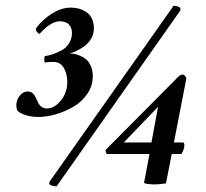

<svg xmlns="http://www.w3.org/2000/svg" viewBox="-20 -656 735 684"><path d="M630.9 -390.6Q635.3 -390.6 639.9 -384.8Q644.5 -378.9 643.6 -375L599.6 -148.4H631.8Q636.7 -148.4 636.7 -138.7Q636.7 -123.5 626 -107.4H591.8L571.3 -2.9Q549.8 1 528.3 1Q496.1 0 493.2 -4.9L512.7 -107.4H361.3Q358.4 -108.9 356.9 -113.8Q355.5 -118.7 356.4 -122.1L613.3 -380.9Q623 -390.6 630.9 -390.6ZM543 -275.4 420.9 -148.4H519.5ZM232.4 -628.9Q246.1 -628.9 259 -625.7Q272 -622.6 285.2 -614.7Q298.3 -606.9 306.4 -591.6Q314.5 -576.2 314.5 -554.7Q314.5 -534.7 304.2 -517.6Q293.9 -500.5 278.8 -490.2Q263.7 -480 250.7 -473.9Q237.8 -467.8 228.5 -465.8Q236.3 -465.3 244.1 -464.1Q252 -462.9 264.6 -457.8Q277.3 -452.6 286.9 -444.6Q296.4 -436.5 303.5 -420.9Q310.5 -405.3 310.5 -384.8Q310.5 -350.1 290.5 -321Q270.5 -292 240.2 -274.9Q210 -257.8 177.7 -248.5Q145.5 -239.3 117.2 -239.3Q91.8 -239.3 70.8 -246.1Q49.8 -252.9 42 -261.7Q36.1 -275.9 39.1 -291Q41.5 -305.2 52.5 -317.6Q63.5 -330.1 79.1 -330.1Q91.3 -330.1 98.9 -321.3Q106.4 -312.5 113.3 -295.9Q123.5 -269.5 147.5 -269.5Q173.8 -269.5 196.8 -297.9Q219.7 -326.2 219.7 -363.3Q219.7 -392.1 207.5 -413.8Q195.3 -435.5 169.9 -435.5Q149.4 -435.5 139.6 -432.6Q137.7 -438.5 137.7 -443.4Q137.7 -452.1 139.6 -456.1Q153.3 -458 167.5 -462.6Q181.6 -467.3 198.5 -476.1Q215.3 -484.9 225.8 -501.5Q236.3 -518.1 236.3 -539.1Q236.3 -556.6 225.8 -568.4Q215.3 -580.1 192.4 -580.1Q185.5 -580.1 178.2 -577.9Q170.9 -575.7 164.3 -572Q157.7 -568.4 151.9 -564.2Q146 -560.1 140.6 -554.9Q135.3 -549.8 131.6 -546.4Q127.9 -543 124.5 -539.1L121.1 -535.2Q116.7 -536.1 111.3 -542.7Q106 -549.3 108.4 -555.7Q133.3 -588.4 166.7 -608.6Q200.2 -628.9 232.4 -628.9ZM622.1 -618.2 181.6 7.8Q155.3 6.8 155.3 -3.9Q155.3 -5.9 157.2 -9.8L598.6 -635.7Q623 -633.8 623 -623Q623 -619.1 622.1 -618.2Z"/></svg>

Font: Crimson
Style: BoldItalic
Weight: 700
Italic angle: -11°
Version: Version 0.8